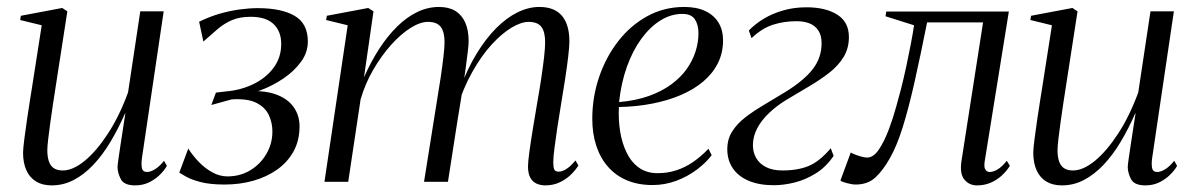

<svg xmlns="http://www.w3.org/2000/svg" viewBox="-20 -536 3520 566"><path d="M132.5 10.5Q105 10.5 86.2 -1Q67.5 -12.5 57.8 -34Q48 -55.5 48 -86Q48 -96.5 51.5 -124.8Q55 -153 60 -186.2Q65 -219.5 69.2 -246Q73.5 -272.5 74.5 -279L103 -461.5L39.5 -477L41.5 -489.5L163.5 -512.5L178.5 -502.5L142.5 -270Q140.5 -256 136.5 -231Q132.5 -206 128.8 -178.2Q125 -150.5 122.2 -127.2Q119.5 -104 119.5 -93.5Q119.5 -73.5 124.2 -60Q129 -46.5 139 -40Q149 -33.5 165 -33.5Q195 -33.5 229.8 -62Q264.5 -90.5 298.2 -142.2Q332 -194 357.5 -263.5L393.5 -502.5H462.5L398.5 -70.5Q396 -53 398.2 -41Q400.5 -29 413.5 -29Q423.5 -29 436.8 -37Q450 -45 463.5 -62L472 -47Q464 -33 450.2 -19.8Q436.5 -6.5 418.5 2Q400.5 10.5 378.5 10.5Q345.5 10.5 336 -8.2Q326.5 -27 326.5 -44Q326.5 -48 329 -66.5Q331.5 -85 335.5 -110.5Q339.5 -136 343.2 -160.8Q347 -185.5 349.5 -201.5H348.5Q328.5 -156 305.2 -117.2Q282 -78.5 255 -50Q228 -21.5 197.5 -5.5Q167 10.5 132.5 10.5Z M642 8Q599.5 8 571.8 0.8Q544 -6.5 529 -15Q514 -23.5 508.5 -27L535 -98Q548 -77.5 566 -58.8Q584 -40 605.8 -28Q627.5 -16 650.5 -16Q688 -16 717.8 -34Q747.5 -52 765 -81.8Q782.5 -111.5 783 -146.5Q783.5 -172 773.2 -195.2Q763 -218.5 737 -232.2Q711 -246 663 -243L603 -226.5L616.5 -263L646 -266.5Q689.5 -270 726.8 -288Q764 -306 786.5 -336.2Q809 -366.5 809 -406.5Q809 -443.5 786.5 -465Q764 -486.5 719 -486.5Q686.5 -486.5 663.5 -476.5Q640.5 -466.5 621.2 -450Q602 -433.5 579.5 -413.5L567 -472Q599 -487.5 629 -496Q659 -504.5 687 -508.2Q715 -512 740 -512Q810 -512 848.8 -489.2Q887.5 -466.5 887.5 -413.5Q887.5 -381.5 867.5 -354Q847.5 -326.5 816 -305Q784.5 -283.5 748.5 -270Q712.5 -256.5 681 -252.5L699.5 -266Q754 -271 790.2 -258.8Q826.5 -246.5 844.8 -221.5Q863 -196.5 863 -163.5Q863 -122 845.5 -90Q828 -58 797.2 -36.2Q766.5 -14.5 726.8 -3.2Q687 8 642 8Z M1081 -502.5 1053 -308Q1073.5 -354.5 1098.2 -392.5Q1123 -430.5 1151.2 -458.2Q1179.5 -486 1210.5 -500.8Q1241.5 -515.5 1274 -515.5Q1303 -515.5 1322.2 -503.8Q1341.5 -492 1351.5 -469.5Q1361.5 -447 1361.5 -414Q1361.5 -404.5 1359.2 -385.5Q1357 -366.5 1353.5 -340.5Q1350 -314.5 1345.5 -284L1337 -277Q1358 -333.5 1385 -377.8Q1412 -422 1442.5 -452.8Q1473 -483.5 1505.5 -499.5Q1538 -515.5 1570 -515.5Q1614.5 -515.5 1636.5 -489.5Q1658.5 -463.5 1658.5 -414Q1658.5 -398.5 1655 -369Q1651.5 -339.5 1645.8 -302.2Q1640 -265 1633.5 -226Q1627.5 -190.5 1622.5 -156.8Q1617.5 -123 1614.2 -97.2Q1611 -71.5 1611 -58Q1611 -43.5 1613.8 -36.8Q1616.5 -30 1627 -30Q1637 -30 1649.2 -37.5Q1661.5 -45 1676.5 -63L1685 -48Q1674.5 -31.5 1659.8 -18.2Q1645 -5 1627 2.8Q1609 10.5 1587.5 10.5Q1573 10.5 1561.2 5Q1549.5 -0.5 1543 -12.8Q1536.5 -25 1536.5 -45.5Q1536.5 -58.5 1540.5 -88Q1544.5 -117.5 1550.8 -156Q1557 -194.5 1564 -235Q1570.5 -271 1575.5 -304.8Q1580.5 -338.5 1583.8 -366.5Q1587 -394.5 1587 -411.5Q1587 -442 1576 -456.8Q1565 -471.5 1538 -471.5Q1516.5 -471.5 1488 -454.5Q1459.5 -437.5 1429.2 -404.5Q1399 -371.5 1371.8 -323Q1344.5 -274.5 1325.5 -212L1343.5 -273Q1341.5 -260 1339 -244Q1336.5 -228 1333.8 -212Q1331 -196 1329 -183L1300.5 0H1230L1267.5 -235Q1273.5 -271 1278.8 -305.8Q1284 -340.5 1287.2 -368.5Q1290.5 -396.5 1290.5 -411.5Q1290.5 -442 1279.2 -456.8Q1268 -471.5 1241.5 -471.5Q1218.5 -471.5 1190 -453.5Q1161.5 -435.5 1133 -403.8Q1104.5 -372 1080.5 -330.8Q1056.5 -289.5 1043 -243L1006.5 0H936.5L1005 -461.5L941.5 -477L943.5 -489.5L1065.5 -512.5Z M2078 -78.5Q2061 -56 2034 -35.8Q2007 -15.5 1973.5 -3Q1940 9.5 1903.5 9.5Q1861 9.5 1828 -4.5Q1795 -18.5 1772.2 -44.5Q1749.5 -70.5 1737.8 -106.2Q1726 -142 1726 -186Q1726 -249.5 1746 -308.5Q1766 -367.5 1802.2 -414.2Q1838.5 -461 1888 -488.2Q1937.5 -515.5 1997 -515.5Q2033.5 -515.5 2059 -503.5Q2084.5 -491.5 2098 -469.5Q2111.5 -447.5 2111.5 -417Q2111.5 -380.5 2096.5 -350.2Q2081.5 -320 2054 -296.5Q2026.5 -273 1988.5 -256.5Q1950.5 -240 1904 -230.8Q1857.5 -221.5 1804.5 -220.5Q1802.5 -184 1808 -149.2Q1813.5 -114.5 1827 -86.5Q1840.5 -58.5 1863.2 -42Q1886 -25.5 1918.5 -25.5Q1947.5 -25.5 1973.2 -33.8Q1999 -42 2022.8 -58.2Q2046.5 -74.5 2068.5 -97.5ZM1991.5 -495Q1958 -495 1927 -475.8Q1896 -456.5 1870.5 -421.5Q1845 -386.5 1828 -339Q1811 -291.5 1805 -235Q1855 -239.5 1893.2 -253.2Q1931.5 -267 1959.2 -287.5Q1987 -308 2004.5 -332.8Q2022 -357.5 2030.5 -384.5Q2039 -411.5 2039 -438Q2039 -463 2028.5 -479Q2018 -495 1991.5 -495Z M2261 10Q2218 10 2187.2 -3Q2156.5 -16 2140.2 -40Q2124 -64 2124 -96Q2124 -125.5 2138.2 -148.2Q2152.5 -171 2176.8 -189.8Q2201 -208.5 2231 -226.2Q2261 -244 2293 -263.5Q2349.5 -298 2375.8 -332Q2402 -366 2402 -408.5Q2402 -431 2392.8 -445.5Q2383.5 -460 2367 -466.8Q2350.5 -473.5 2328 -473.5Q2291.5 -473.5 2259 -463.2Q2226.5 -453 2195.5 -423.5L2187.5 -446Q2205.5 -465 2231 -480.5Q2256.5 -496 2288.5 -505.2Q2320.5 -514.5 2357.5 -514.5Q2414 -514.5 2448.2 -492.8Q2482.5 -471 2482.5 -427Q2482.5 -393.5 2466.8 -367.8Q2451 -342 2424.2 -321.2Q2397.5 -300.5 2364.8 -281.2Q2332 -262 2298 -241.5Q2270 -224.5 2247.5 -203.2Q2225 -182 2212.2 -157.8Q2199.5 -133.5 2199.5 -107.5Q2199.5 -87.5 2209 -70.5Q2218.5 -53.5 2238 -43.5Q2257.5 -33.5 2286.5 -33.5Q2332.5 -33.5 2364.5 -47Q2396.5 -60.5 2429 -99L2437.5 -76.5Q2415 -43.5 2384.8 -24.8Q2354.5 -6 2322.5 2Q2290.5 10 2261 10Z M2883 -61.5Q2880 -43 2884.8 -36Q2889.5 -29 2897.5 -29Q2907.5 -29 2920.2 -36.2Q2933 -43.5 2948 -62L2957 -47Q2946.5 -30.5 2932 -17.5Q2917.5 -4.5 2899.5 3Q2881.5 10.5 2860 10.5Q2837 10.5 2822.8 -6.8Q2808.5 -24 2814.5 -62.5L2878 -470H2713Q2693.5 -372 2676.2 -295.2Q2659 -218.5 2641.5 -162.2Q2624 -106 2603.5 -70Q2583 -33.5 2560.5 -12.8Q2538 8 2502.5 8Q2491.5 8 2475.2 3.5Q2459 -1 2457.5 -4L2488 -86.5Q2490.5 -84.5 2499.2 -81Q2508 -77.5 2518.5 -74.5Q2529 -71.5 2536 -71.5Q2555 -71.5 2571 -95.5Q2587 -119.5 2600 -154Q2613 -188.5 2622 -221.8Q2631 -255 2636 -273.5Q2644.5 -307 2651.8 -341Q2659 -375 2665 -406Q2671 -437 2674.5 -461.5L2590.5 -488L2592.5 -502H2954Z M3110.5 10.5Q3083 10.5 3064.2 -1Q3045.5 -12.5 3035.8 -34Q3026 -55.5 3026 -86Q3026 -96.5 3029.5 -124.8Q3033 -153 3038 -186.2Q3043 -219.5 3047.2 -246Q3051.5 -272.5 3052.5 -279L3081 -461.5L3017.5 -477L3019.5 -489.5L3141.5 -512.5L3156.5 -502.5L3120.5 -270Q3118.5 -256 3114.5 -231Q3110.5 -206 3106.8 -178.2Q3103 -150.5 3100.2 -127.2Q3097.5 -104 3097.5 -93.5Q3097.5 -73.5 3102.2 -60Q3107 -46.5 3117 -40Q3127 -33.5 3143 -33.5Q3173 -33.5 3207.8 -62Q3242.5 -90.5 3276.2 -142.2Q3310 -194 3335.5 -263.5L3371.5 -502.5H3440.5L3376.5 -70.5Q3374 -53 3376.2 -41Q3378.5 -29 3391.5 -29Q3401.5 -29 3414.8 -37Q3428 -45 3441.5 -62L3450 -47Q3442 -33 3428.2 -19.8Q3414.5 -6.5 3396.5 2Q3378.5 10.5 3356.5 10.5Q3323.5 10.5 3314 -8.2Q3304.5 -27 3304.5 -44Q3304.5 -48 3307 -66.5Q3309.5 -85 3313.5 -110.5Q3317.5 -136 3321.2 -160.8Q3325 -185.5 3327.5 -201.5H3326.5Q3306.5 -156 3283.2 -117.2Q3260 -78.5 3233 -50Q3206 -21.5 3175.5 -5.5Q3145 10.5 3110.5 10.5Z"/></svg>

Font: Merriweather 144pt Light
Style: Italic
Weight: 300
Italic angle: -7.8°
Version: Version 2.101